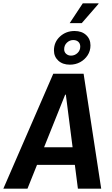

<svg xmlns="http://www.w3.org/2000/svg" viewBox="-48 -1126 668 1146"><path d="M-28 0 270 -686H451L556 0H417L345 -561H341L116 0ZM114 -142 129 -247H463L448 -142ZM368 -988 446 -1106H540V-1103L440 -988ZM369 -740Q326 -740 300 -764Q274 -788 274 -825Q274 -875 310 -908Q346 -941 397 -941Q440 -941 466 -917Q492 -893 492 -855Q492 -822 475 -796Q458 -770 430.5 -755Q403 -740 369 -740ZM376 -794Q398 -794 414.5 -809.5Q431 -825 431 -848Q431 -866 419.5 -876.5Q408 -887 389 -887Q368 -887 351.5 -871.5Q335 -856 335 -832Q335 -815 347 -804.5Q359 -794 376 -794Z"/></svg>

Font: Chivo Mono Medium SemiBold
Style: Italic
Weight: 600
Italic angle: -8.05°
Monospace: yes
Version: Version 1.008